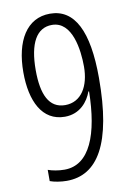

<svg xmlns="http://www.w3.org/2000/svg" viewBox="-84 -777 580 841"><g transform="rotate(-10 206.0 -357.0)"><path d="M361 -410C361 -617 308 -724 198 -724C94 -724 39 -630 39 -491C39 -363 84 -268 185 -268C253 -268 290 -317 305 -359H308C305 -170 256 -40 143 -40C116 -40 90 -45 70 -52V-2C88 5 119 10 144 10C282 10 361 -117 361 -410ZM198 -674C289 -674 305 -543 305 -470C305 -383 267 -318 195 -318C123 -318 94 -383 94 -491C94 -611 130 -674 198 -674Z"/></g></svg>

Font: Noto Sans Gujarati ExtraCondensed Light
Style: Regular
Weight: 300
Width: 2
Designer: Jelle Bosma - Monotype Design Team, Universal Thirst
Foundry: Monotype Imaging Inc.
Version: Version 2.106